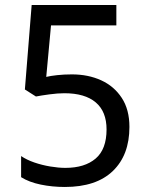

<svg xmlns="http://www.w3.org/2000/svg" viewBox="-20 -734 591 764"><path d="M238 10Q188 10 142 0.5Q96 -9 64 -29V-113Q86 -98 116.5 -87.5Q147 -77 180 -71.5Q213 -66 240 -66Q317 -66 360.5 -103Q404 -140 404 -219Q404 -290 361 -326.5Q318 -363 236 -363Q210 -363 176.5 -358.5Q143 -354 123 -350L79 -378L106 -714H443V-633H183L164 -428Q180 -432 207.5 -435Q235 -438 266 -438Q331 -438 382.5 -414.5Q434 -391 464.5 -344.5Q495 -298 495 -229Q495 -117 429 -53.5Q363 10 238 10Z"/></svg>

Font: gurmukhi25
Style: Book
Weight: 400
Designer: Jelle Bosma - Monotype Design Team
Foundry: Monotype Imaging Inc.
Version: Version 2.003